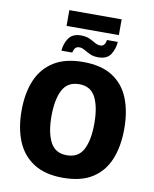

<svg xmlns="http://www.w3.org/2000/svg" viewBox="-108 -1109 964 1200"><g transform="rotate(10 374.5 -509.5)"><path d="M700 -358Q700 -247 666.5 -164.5Q633 -82 561.5 -36Q490 10 374 10Q262 10 189.5 -36Q117 -82 82.5 -165Q48 -248 48 -359Q48 -470 82.5 -552Q117 -634 189.5 -679.5Q262 -725 375 -725Q490 -725 561.5 -679.5Q633 -634 666.5 -551.5Q700 -469 700 -358ZM238 -358Q238 -253 269.5 -193Q301 -133 374 -133Q448 -133 479 -193Q510 -253 510 -358Q510 -463 479 -523.5Q448 -584 375 -584Q301 -584 269.5 -523.5Q238 -463 238 -358ZM233 -929V-1029H565V-929ZM228 -771Q232 -818 256 -852Q280 -886 333 -886Q366 -886 388 -875.5Q410 -865 427 -855Q444 -845 462 -845Q491 -845 497 -886H566Q562 -838 539 -804Q516 -770 461 -770Q430 -770 408 -780.5Q386 -791 369 -801Q352 -811 336 -811Q320 -811 311 -802Q302 -793 297 -771Z"/></g></svg>

Font: Noto Sans Disp ExtBd
Style: Regular
Weight: 800
Designer: Monotype Design Team
Foundry: Monotype Imaging Inc.
Version: Version 2.000;GOOG;noto-source:20170915:90ef993387c0; ttfaut